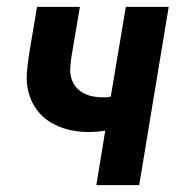

<svg xmlns="http://www.w3.org/2000/svg" viewBox="-20 -540 540 560"><path d="M261 0 287 -159Q275 -157 262.5 -156Q250 -155 237 -155Q207 -155 179 -162Q151 -169 127 -183.5Q103 -198 86.5 -221Q70 -244 63 -271.5Q56 -299 58.5 -329Q61 -359 66 -389L88 -520H213L188 -372Q186 -357 185 -341.5Q184 -326 188 -312Q192 -298 201 -287Q210 -276 222.5 -269Q235 -262 250 -259Q265 -256 280 -256Q286 -256 292 -256.5Q298 -257 303 -258L347 -520H472L386 0Z"/></svg>

Font: Iosevka Curly Extrabold
Style: Italic
Weight: 800
Italic angle: -9°
Monospace: yes
Designer: Belleve Invis
Foundry: Belleve Invis
Version: Version 22.1.2; ttfautohint (v1.8.4)